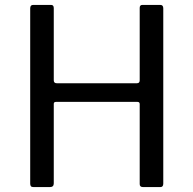

<svg xmlns="http://www.w3.org/2000/svg" viewBox="-20 -762 788 782"><path d="M540 -347H208Q199 -347 199 -339V-15Q199 0 183 0H117Q109 0 106 -3.5Q103 -7 103 -14V-728Q103 -742 115 -742H188Q199 -742 199 -729V-435Q199 -423 211 -423H538Q549 -423 549 -435V-730Q549 -742 560 -742H633Q645 -742 645 -728V-14Q645 0 633 0H563Q549 0 549 -12V-338Q549 -347 540 -347Z"/></svg>

Font: Libre Franklin
Style: Regular
Weight: 400
Designer: Pablo Impallari, Rodrigo Fuenzalida, Nhung Nguyen
Foundry: Impallari Type
Version: Version 3.000